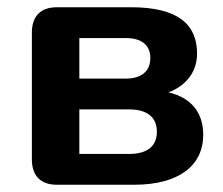

<svg xmlns="http://www.w3.org/2000/svg" viewBox="-20 -510 616 530"><path d="M137 0H350C474 0 541 -53 541 -138C541 -197 510 -240 445 -255C493 -273 524 -311 524 -362C524 -442 472 -490 342 -490H137C92 -490 68 -465 68 -420V-70C68 -25 92 0 137 0ZM336 -85H199V-208H336C386 -208 413 -187 413 -146C413 -106 386 -85 336 -85ZM327 -293H199V-405H327C370 -405 395 -386 395 -350C395 -313 370 -293 327 -293Z"/></svg>

Font: SN Pro
Style: Bold
Weight: 700
Designer: Tobias Whetton
Foundry: Supernotes
Version: Version 1.003;Glyphs 3.3 (3324)